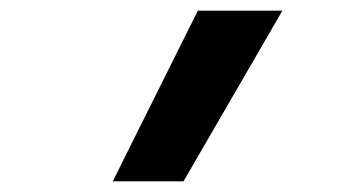

<svg xmlns="http://www.w3.org/2000/svg" viewBox="-20 -792 640 361"><path d="M192 -451 352 -772H511L325 -451Z"/></svg>

Font: Iosevka Curly XBdEx
Style: Italic
Weight: 800
Width: 7
Italic angle: -9°
Monospace: yes
Designer: Belleve Invis
Foundry: Belleve Invis
Version: Version 11.1.0; ttfautohint (v1.8.3)